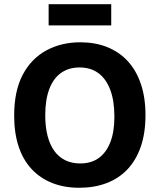

<svg xmlns="http://www.w3.org/2000/svg" viewBox="-20 -874 755 908"><path d="M355 14Q284 14 227 -8.5Q170 -31 129.5 -74.5Q89 -118 68 -181.5Q47 -245 47 -327Q47 -444 87.5 -520.5Q128 -597 199 -635.5Q270 -674 360 -674Q430 -674 486.5 -651.5Q543 -629 583.5 -585.5Q624 -542 646 -477.5Q668 -413 668 -330Q668 -245 646 -181Q624 -117 583 -73.5Q542 -30 484 -8Q426 14 355 14ZM359 -101Q412 -101 447.5 -127Q483 -153 502 -202Q521 -251 521 -322Q521 -397 501.5 -449Q482 -501 445.5 -528Q409 -555 356 -555Q305 -555 268.5 -529Q232 -503 213 -452.5Q194 -402 194 -329Q194 -274 205 -231.5Q216 -189 237 -160Q258 -131 289 -116Q320 -101 359 -101ZM210 -754V-854H506V-754Z"/></svg>

Font: Bricolage Grotesque 24pt
Style: Bold
Weight: 700
Designer: Mathieu Triay
Foundry: Atelier Triay
Version: Version 1.001;gftools[0.9.33.dev8+g029e19f]